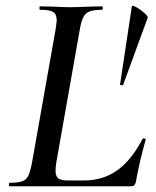

<svg xmlns="http://www.w3.org/2000/svg" viewBox="-20 -647 542 667"><path d="M13 -12Q42 -12 56.5 -17Q71 -22 78 -36Q85 -50 91 -81L173 -544Q177 -570 177 -576Q177 -598 164.5 -605.5Q152 -613 119 -613Q117 -613 117 -619Q117 -625 119 -625L164 -624Q202 -622 225 -622Q249 -622 289 -624L335 -625Q337 -625 337 -619Q337 -613 335 -613Q306 -613 291.5 -607.5Q277 -602 269.5 -587.5Q262 -573 257 -543L176 -85Q173 -66 173 -54Q173 -34 183 -27Q193 -20 219 -20H271Q338 -20 387.5 -55.5Q437 -91 475 -164Q476 -167 481.5 -166Q487 -165 486 -162Q463 -79 452 -15Q450 -7 446.5 -3.5Q443 0 436 0H13Q11 0 11 -6Q11 -12 13 -12ZM493 -585 408 -353Q407 -351 402 -351Q397 -351 397 -353L438 -625Q440 -630 454.5 -621.5Q469 -613 482 -601.5Q495 -590 493 -585Z"/></svg>

Font: Cormorant Garamond SemiBold
Style: Italic
Weight: 600
Italic angle: -10°
Designer: Christian Thalmann (Catharsis Fonts)
Foundry: Catharsis Fonts
Version: Version 4.000